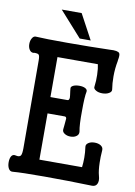

<svg xmlns="http://www.w3.org/2000/svg" viewBox="-94 -913 687 974"><g transform="rotate(10 250.0 -426.0)"><path d="M73.2 -577.1 74.2 -126Q74.2 -96.7 68.4 -87.9Q61.5 -78.1 42 -83Q27.3 -86.9 19.5 -74.2Q12.7 -62.5 12.7 -43Q12.7 -24.4 19.5 -11.7Q27.3 2.9 42 1Q85 -2.9 204.1 -2.9Q323.2 -2.9 450.2 1Q468.8 1 475.6 -13.7Q483.4 -29.3 475.6 -55.7Q468.8 -80.1 467.8 -121.1Q466.8 -148.4 469.7 -185.5Q470.7 -200.2 457 -209Q444.3 -216.8 425.8 -216.8Q406.2 -216.8 394.5 -209Q379.9 -200.2 382.8 -185.5Q386.7 -160.2 386.7 -131.8Q386.7 -106.4 383.8 -83H164.1V-321.3H252Q260.7 -321.3 261.7 -311.5Q261.7 -303.7 258.8 -278.3L256.8 -258.8Q253.9 -243.2 267.6 -234.4Q280.3 -225.6 298.8 -225.6Q317.4 -225.6 329.1 -234.4Q341.8 -243.2 339.8 -258.8Q333 -291 334 -364.3Q334 -438.5 339.8 -463.9Q341.8 -474.6 329.1 -481.4Q317.4 -487.3 298.8 -487.3Q280.3 -487.3 267.6 -481.4Q253.9 -474.6 256.8 -463.9L257.8 -453.1Q261.7 -426.8 261.7 -418.9Q260.7 -405.3 252 -405.3H164.1V-611.3H372.1Q377 -590.8 377.9 -557.6Q378.9 -526.4 375 -498Q372.1 -485.4 386.7 -477.5Q399.4 -469.7 419.9 -469.7Q439.5 -469.7 453.1 -477.5Q467.8 -485.4 465.8 -498Q460.9 -527.3 460.9 -564.5Q460.9 -605.5 468.8 -645.5V-648.4Q474.6 -676.8 468.8 -685.5Q460 -697.3 419.9 -694.3Q315.4 -691.4 199.2 -691.4Q84 -691.4 41 -694.3Q27.3 -696.3 19.5 -682.6Q11.7 -669.9 11.7 -652.3Q11.7 -634.8 19.5 -623Q27.3 -610.4 41 -611.3L44.9 -612.3Q63.5 -612.3 67.4 -607.4Q73.2 -602.5 73.2 -577.1ZM143.6 -852.5 258.8 -723.6H315.4L246.1 -852.5Z"/></g></svg>

Font: GungsuhChe
Style: Regular
Weight: 400
Monospace: yes
Version: Version 2.21